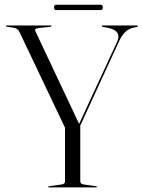

<svg xmlns="http://www.w3.org/2000/svg" viewBox="-20 -810 616 830"><path d="M399.5 -3Q399.5 0 395.5 0H192Q188 0 188 -2.5Q188 -4.5 192 -5L246 -12.5Q261 -14.5 261 -26V-258L64.5 -671Q57 -687.5 39.5 -690L10 -694.5Q5.5 -695.5 5.5 -697.5Q5.5 -700 10 -700H197.5Q202.5 -700 202.5 -698Q202.5 -695 197 -694L148.5 -689Q136 -687 133 -684Q130 -681 133.5 -674L322 -274.5L486 -629Q507.5 -675.5 450 -689L424 -694Q420 -695 420 -697Q420 -700 423.5 -700H572Q576 -700 576 -697.5Q576 -694.5 572 -693.5L561.5 -691.5Q535 -686.5 519.8 -670.2Q504.5 -654 493.5 -629L327 -267V-26.5Q327 -14.5 342 -12.5L394 -5Q399.5 -4 399.5 -3ZM213.5 -778Q213.5 -789.5 222.5 -789.5H415.5Q424.5 -789.5 424.5 -778Q424.5 -766.5 415.5 -766.5H222.5Q213.5 -766.5 213.5 -778Z"/></svg>

Font: Fraunces 144pt Light
Style: Regular
Weight: 300
Version: Version 1.000;[b76b70a41]